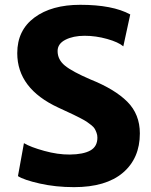

<svg xmlns="http://www.w3.org/2000/svg" viewBox="-20 -771 629 799"><path d="M288.1 7.8Q211.9 7.8 145.8 -7.1Q79.6 -22 54.7 -38.1L79.6 -175.3Q107.4 -158.7 164.1 -143.1Q220.7 -127.4 270.5 -127.9Q326.7 -128.4 356 -144.8Q385.3 -161.1 385.3 -198.2Q385.3 -209 381.8 -218.3Q378.4 -227.5 374.3 -234.9Q370.1 -242.2 359.4 -250.7Q348.6 -259.3 340.6 -264.6Q332.5 -270 314.7 -279.3Q296.9 -288.6 285.6 -293.9Q274.4 -299.3 250 -310.5Q231.9 -318.8 222.7 -323.2Q51.8 -402.3 51.8 -549.8Q51.8 -645 123.3 -698Q194.8 -751 314 -751Q448.7 -751 522 -710.9L493.2 -578.1Q472.7 -595.7 425.8 -608.9Q378.9 -622.1 332 -622.1Q284.7 -622.1 252.2 -605.5Q219.7 -588.9 219.7 -558.6Q219.7 -522.9 250 -498Q280.3 -473.1 356.4 -440.4Q457.5 -399.9 509.8 -347.7Q562 -295.4 562 -215.8Q562 -112.3 491.5 -52.2Q420.9 7.8 288.1 7.8Z"/></svg>

Font: HaufeMerriweatherSans
Style: Bold
Weight: 700
Designer: Eben Sorkin
Foundry: Eben Sorkin
Version: Version 1.56